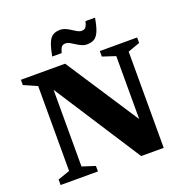

<svg xmlns="http://www.w3.org/2000/svg" viewBox="-153 -1024 1122 1165"><g transform="rotate(-20 408.0 -442.0)"><path d="M119 -62.5V-611L33.5 -648.5V-682.5H319L663.5 -156.5L626.5 -120.5V-619.5L543 -647V-682.5H784V-647L706.5 -619.5V2H561L165 -610L199 -626.5V-62.5L282.5 -35.5V0H41.5V-35.5ZM585 -883Q575.5 -827 562.8 -797.8Q550 -768.5 531.5 -757.8Q513 -747 486.5 -747Q466.5 -747 449.8 -754.8Q433 -762.5 418 -772.5Q403 -782.5 389.5 -790Q376 -797.5 363 -797.5Q352.5 -797.5 345 -794Q337.5 -790.5 332.2 -780.2Q327 -770 321.5 -750H260.5Q270.5 -806 283 -835.2Q295.5 -864.5 314 -875.2Q332.5 -886 359 -886Q378.5 -886 395.5 -878.2Q412.5 -870.5 427.2 -860.5Q442 -850.5 455.8 -843Q469.5 -835.5 482 -835.5Q493 -835.5 500.2 -839Q507.5 -842.5 513.2 -853Q519 -863.5 523.5 -883Z"/></g></svg>

Font: Newsreader
Style: Bold
Weight: 700
Designer: Hugues Gentile
Foundry: Production Type
Version: Version 1.003